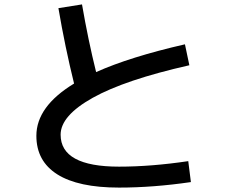

<svg xmlns="http://www.w3.org/2000/svg" viewBox="-20 -806 1040 871"><path d="M245 -769 352 -786Q380 -624 416 -479Q570 -548 819 -605L839 -510Q547 -444 401 -362.5Q255 -281 255 -195Q255 -50 520 -50Q666 -50 834 -75L846 20Q675 45 520 45Q335 45 240 -15Q145 -75 145 -190Q145 -323 316 -427Q275 -593 245 -769Z"/></svg>

Font: M PLUS 1p Medium
Style: Regular
Weight: 500
Version: Version 1.062